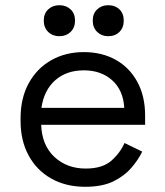

<svg xmlns="http://www.w3.org/2000/svg" viewBox="-20 -703 632 737"><path d="M307 14Q233 14 177 -17.5Q121 -49 90 -106Q59 -163 59 -238V-250Q59 -326 90 -383Q121 -440 176 -471.5Q231 -503 302 -503Q371 -503 424 -473.5Q477 -444 507 -389Q537 -334 537 -260V-224H138Q141 -145 189 -100.5Q237 -56 309 -56Q372 -56 406 -85Q440 -114 458 -154L526 -121Q511 -90 484.5 -59Q458 -28 415.5 -7Q373 14 307 14ZM139 -289H457Q453 -357 410.5 -395Q368 -433 302 -433Q235 -433 192 -395Q149 -357 139 -289ZM395 -564Q370 -564 353 -580.5Q336 -597 336 -624Q336 -651 353 -667Q370 -683 395 -683Q422 -683 438.5 -667Q455 -651 455 -624Q455 -597 438.5 -580.5Q422 -564 395 -564ZM208 -564Q182 -564 165 -580.5Q148 -597 148 -624Q148 -651 165 -667Q182 -683 208 -683Q234 -683 251 -667Q268 -651 268 -624Q268 -597 251 -580.5Q234 -564 208 -564Z"/></svg>

Font: Space Grotesk
Style: Regular
Weight: 400
Designer: Florian Karsten
Foundry: Florian Karsten
Version: Version 2.000